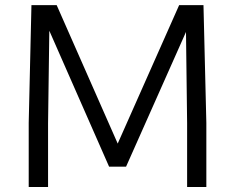

<svg xmlns="http://www.w3.org/2000/svg" viewBox="-20 -731 919 751"><path d="M92.3 0.5V-250.5L103 -710.9H201.7L440.4 -169.4L680.7 -710.9H775.9L787.1 -250.5V0.5H711.9V-249.5L707.5 -606L473.1 -79.1H406.7L172.9 -610.8L168 -248V0.5Z"/></svg>

Font: Comme Light
Style: Regular
Weight: 300
Version: Version 1.000;gftools[0.9.27]